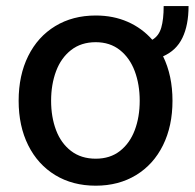

<svg xmlns="http://www.w3.org/2000/svg" viewBox="-20 -587 627 618"><path d="M504.9 -405.8Q535.2 -343.8 535.2 -262.7Q535.2 -181.2 504.6 -119.4Q474.1 -57.6 418 -23.4Q361.8 10.7 288.1 10.7Q213.9 10.7 157.7 -23.4Q101.6 -57.6 70.8 -119.4Q40 -181.2 40 -262.7Q40 -344.7 70.8 -406.7Q101.6 -468.8 157.7 -502.9Q213.9 -537.1 288.1 -537.1Q344.7 -537.1 390.9 -516.8Q437 -496.6 470.2 -459Q491.2 -471.2 499 -497.8Q506.8 -524.4 506.8 -567.4H586.9Q586.9 -505.9 567.1 -465.1Q547.4 -424.3 504.9 -405.8ZM429.7 -262.7Q429.7 -314.9 413.8 -357.7Q397.9 -400.4 366 -425.8Q334 -451.2 288.1 -451.2Q241.2 -451.2 208.7 -425.8Q176.3 -400.4 160.4 -357.7Q144.5 -314.9 144.5 -262.7Q144.5 -210.4 160.4 -168.2Q176.3 -126 208.7 -101.1Q241.2 -76.2 288.1 -76.2Q334.5 -76.2 366.2 -101.1Q397.9 -126 413.8 -168.2Q429.7 -210.4 429.7 -262.7Z"/></svg>

Font: Pretendard GOV Medium
Style: Regular
Weight: 500
Designer: Base glyphs from Inter by Rasmus Andersson; Hangeul glyphs from Noto Sans CJK(Source Han Sans) by Jang Soo-young and Kan
Foundry: Kil Hyung-jin
Version: Version 1.309